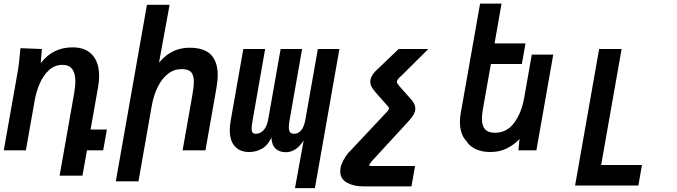

<svg xmlns="http://www.w3.org/2000/svg" viewBox="-52 -816 3672 1042"><path d="M59 -554.5 175.5 -550 169 -473.5Q204 -518 246.5 -538.5Q289 -559 342.5 -559Q412 -559 449 -518Q486 -477 486 -403Q486 -374.5 480 -341.5L439.5 -113H528L508 0H420L395.5 137.5H271.5L350.5 -310.5Q357 -349.5 357 -374Q357 -464 287 -464Q245 -464 213.8 -435.2Q182.5 -406.5 163.5 -362.5Q144.5 -318.5 136 -269.5L88.5 0H-31.5L44 -426.5Q49.5 -458.5 52.8 -490.5Q56 -522.5 59 -554.5Z M745.5 -790H868.5L811 -476.5Q849.5 -520.5 889.5 -538.8Q929.5 -557 976.5 -557Q1056.5 -557 1093 -518.8Q1129.5 -480.5 1129.5 -409Q1129.5 -377 1122.5 -337.5L1063 0H939L990.5 -291.5Q1000 -343 1000 -373Q1000 -408.5 985 -424.8Q970 -441 933.5 -441Q892.5 -441 859.5 -415.2Q826.5 -389.5 804.2 -344.5Q782 -299.5 771.5 -241.5L699.5 168H576.5Z M1657 205H1549L1596 -54Q1555.5 10 1499.5 10Q1464.5 10 1443.8 -9Q1423 -28 1421 -69Q1400.5 -26 1368.8 -8.5Q1337 9 1300 9Q1251.5 9 1223.2 -21.2Q1195 -51.5 1195 -110.5Q1195 -130.5 1200 -161.5L1268.5 -550H1387L1319 -163.5Q1313.5 -133 1313.5 -118Q1313.5 -103.5 1318.8 -96.8Q1324 -90 1336 -90Q1360.5 -90 1378.5 -109.5Q1396.5 -129 1403.5 -167.5L1471 -550H1587.5L1519.5 -163.5Q1515.5 -139.5 1515.5 -126.5Q1515.5 -107 1522.2 -98.5Q1529 -90 1544 -90Q1591.5 -90 1605.5 -167.5L1673 -550H1790Z M1794.5 113Q1794.5 105 1796 96Q1799.5 77 1810.5 55.8Q1821.5 34.5 1836.5 16L2046.5 -207.5Q2047 -208.5 2052.2 -214Q2057.5 -219.5 2059 -226L2057 -234.5L1984.5 -317Q1970 -334 1963.8 -346.5Q1957.5 -359 1957.5 -372Q1957.5 -399 1984 -428L2111.5 -550H2272.5L2130.5 -409Q2116 -396 2109.5 -388.5Q2103 -381 2101.5 -372.5Q2101 -368 2106.5 -360Q2112 -352 2126.5 -336L2184 -271Q2202 -249 2202 -226Q2202 -213 2194.8 -198Q2187.5 -183 2168 -161L1969.5 54.5Q1961 64.5 1957.2 69.8Q1953.5 75 1952.5 81Q1952 83.5 1953.8 84.2Q1955.5 85 1961.5 85H1978H2200.5L2181 195.5H1919.5Q1867 195.5 1830.8 175.2Q1794.5 155 1794.5 113Z M2479.5 -50Q2462 -68 2453 -94.8Q2444 -121.5 2444 -154.5Q2444 -174 2448 -199L2553.5 -796.5H2670L2632 -580.5H2800L2780 -468.5H2612L2568 -219Q2563.5 -193 2563.5 -171.5Q2563.5 -134 2580.2 -114.8Q2597 -95.5 2634.5 -95.5Q2698.5 -95.5 2738.5 -149.5Q2778.5 -203.5 2793 -286L2834 -519.5H2950.5L2859 0H2761.5L2767.5 -62Q2741 -32.5 2701 -11.8Q2661 9 2609 9Q2564.5 9 2530.8 -6.2Q2497 -21.5 2479.5 -50Z M3199.5 -550H3321.5L3210.5 79.5H3432L3412.5 191H3069Z"/></svg>

Font: JuliaMono BoldItalic
Style: Regular
Weight: 700
Italic angle: -9°
Monospace: yes
Designer: cormullion
Foundry: corm
Version: Version 0.049; ttfautohint (v1.8.4)